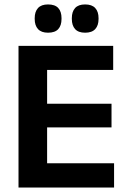

<svg xmlns="http://www.w3.org/2000/svg" viewBox="-20 -846 578 866"><path d="M63.5 0V-639H192.5V0ZM102 0V-109.5H494.5V0ZM138.5 -271.5V-378H483V-271.5ZM101.5 -530.5V-639H490.5V-530.5ZM196.5 -698.5Q166.5 -698.5 151.5 -714.8Q136.5 -731 136.5 -760.5V-764Q136.5 -793.5 151.5 -809.8Q166.5 -826 196.5 -826Q228 -826 242.8 -809.8Q257.5 -793.5 257.5 -764V-760.5Q257.5 -731 242.8 -714.8Q228 -698.5 196.5 -698.5ZM364 -698.5Q333.5 -698.5 318.8 -714.8Q304 -731 304 -760.5V-764Q304 -793.5 318.8 -809.8Q333.5 -826 364 -826Q394.5 -826 409.5 -809.8Q424.5 -793.5 424.5 -764V-760.5Q424.5 -731 409.5 -714.8Q394.5 -698.5 364 -698.5Z"/></svg>

Font: Anek Gurmukhi SemiBold
Style: Regular
Weight: 600
Designer: Sarang Kulkarni (Gurmukhi), Yesha Goshar (Latin)
Foundry: Ek Type
Version: Version 1.003